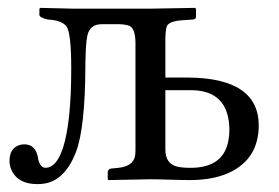

<svg xmlns="http://www.w3.org/2000/svg" viewBox="-20 -451 703 483"><path d="M557.1 -126Q555.2 -222.7 462.9 -224.1H396V-74.2Q396 -39.1 426.3 -31.7Q439.5 -28.8 459 -28.8Q544.4 -28.8 555.2 -101.1Q557.1 -113.3 557.1 -126ZM235.8 -390.1Q206.1 -390.1 199.7 -361.3Q195.3 -341.3 194.8 -286.1Q194.3 -128.9 170.9 -67.9Q143.1 2.4 92.3 10.7Q83 12.2 74.2 12.2Q23.4 12.2 7.8 -25.9Q3.9 -36.1 3.9 -45.9Q3.9 -78.6 29.8 -86.4Q35.6 -87.9 41 -87.9Q68.8 -87.9 75.2 -56.2Q75.7 -52.7 76.2 -49.8Q81.1 -29.8 94.2 -28.8Q121.1 -28.8 137.2 -75.7Q137.7 -77.1 138.2 -78.1Q159.2 -142.6 159.2 -278.8Q159.2 -366.7 147.5 -384.3Q135.7 -399.9 100.1 -401.9Q80.6 -406.2 79.1 -413.1V-429.2L82 -431.2Q83.5 -431.2 164.1 -429.2H358.9L470.2 -431.2L473.1 -429.2V-409.2Q473.1 -403.3 467.3 -402.3Q465.8 -402.3 464.8 -401.9L437 -399.9Q404.3 -397.5 399.4 -384.3Q396.5 -375 396 -353V-255.9H454.1Q629.9 -254.4 630.9 -136.2Q630.9 -43.9 543.5 -11.2Q505.9 2 458 2Q438.5 2 407.7 1Q376 0 356.9 0L252.9 2L251 0V-19Q252.9 -25.9 258.8 -26.9L277.8 -28.8Q314.9 -32.7 319.8 -58.6Q320.8 -65.9 320.8 -74.2V-341.8Q320.8 -377.9 306.2 -385.7Q296.4 -389.6 280.8 -390.1Z"/></svg>

Font: Linux Libertine Display O
Style: Regular
Weight: 400
Designer: Philipp H. Poll
Foundry: Philipp H. Poll
Version: Version 5.0.9